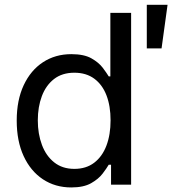

<svg xmlns="http://www.w3.org/2000/svg" viewBox="-20 -782 750 813"><path d="M281.7 11.7Q213.9 11.7 161.6 -22.9Q109.4 -57.6 80.1 -121.1Q50.8 -184.6 50.8 -271.5Q50.8 -357.9 80.3 -421.1Q109.9 -484.4 162.1 -518.6Q214.4 -552.7 282.2 -552.7Q335.4 -552.7 366.7 -535.2Q397.9 -517.6 414.8 -495.4Q431.6 -473.1 440.4 -458.5H447.3V-727.5H535.2V0H450.2V-84.5H440.4Q431.6 -69.3 414.3 -46.6Q397 -23.9 365.5 -6.1Q334 11.7 281.7 11.7ZM294.9 -66.9Q344.7 -66.9 378.9 -93Q413.1 -119.1 430.7 -165.5Q448.2 -211.9 448.2 -272.5Q448.2 -333 430.9 -378.2Q413.6 -423.3 379.4 -448.7Q345.2 -474.1 294.9 -474.1Q243.2 -474.1 208.7 -447.3Q174.3 -420.4 157.2 -374.8Q140.1 -329.1 140.1 -272.5Q140.1 -215.3 157.5 -168.7Q174.8 -122.1 209.5 -94.5Q244.1 -66.9 294.9 -66.9ZM601.6 -577.1V-761.7H689.5L664.1 -577.1Z"/></svg>

Font: Inter Variable LoSnoCo
Style: Regular
Weight: 400
Designer: Rasmus Andersson
Foundry: rsms
Version: Version 4.000;git-a52131595; featfreeze: case,dlig,ss01,ss02